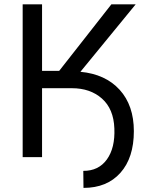

<svg xmlns="http://www.w3.org/2000/svg" viewBox="-20 -748 723 914"><path d="M87.9 0V-727.5H180.2V-410.6H261.7L510.3 -727.5H626L362.8 -406.2Q481.9 -395 549.6 -320.6Q617.2 -246.1 617.2 -123.5Q617.2 2.9 553.2 74.7Q489.3 146.5 377.4 146.5L376.5 65.4Q449.2 65.9 488.8 11Q528.3 -43.9 524.4 -136.7Q521 -229.5 465.3 -278.8Q409.7 -328.1 322.3 -328.1H180.2V0Z"/></svg>

Font: Inter-Regular
Style: Regular
Weight: 400
Designer: Rasmus Andersson
Foundry: rsms
Version: Version 4.000;git-a52131595